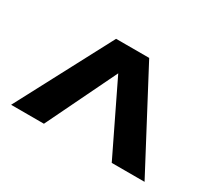

<svg xmlns="http://www.w3.org/2000/svg" viewBox="-81 -831 671 613"><g transform="rotate(30 255.0 -525.0)"><path d="M9 -350 194 -700H316L501 -350H380L255 -608L130 -350Z"/></g></svg>

Font: Tektur Medium
Style: Regular
Weight: 500
Designer: Adam Jagosz
Foundry: Adam Jagosz
Version: Version 1.005;gftools[0.9.30]